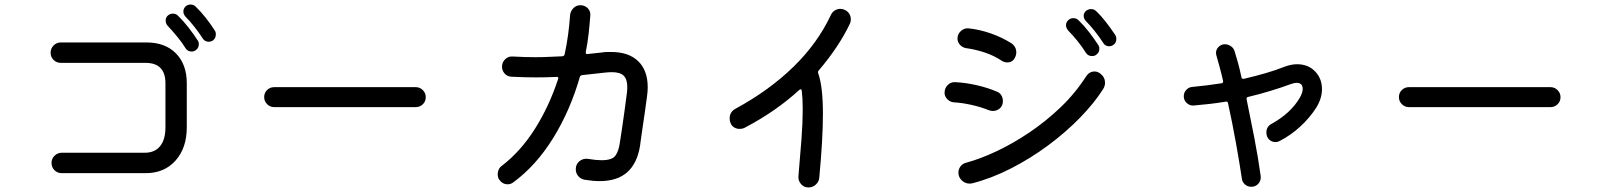

<svg xmlns="http://www.w3.org/2000/svg" viewBox="-20 -798 7040 846"><path d="M917 -619Q909 -614 900 -614Q882 -614 873 -629Q857 -654 836 -680.5Q815 -707 797 -725Q788 -736 788 -747Q788 -760 797 -769Q806 -778 820 -778Q833 -778 842 -769Q865 -747 887 -719Q909 -691 926 -664Q931 -658 931 -647Q931 -628 917 -619ZM841 -576Q835 -571 824 -571Q807 -571 798 -585Q782 -611 760 -637.5Q738 -664 720 -683Q710 -693 710 -707Q710 -720 718 -728Q728 -738 742 -738Q755 -738 764 -729Q787 -707 810 -677.5Q833 -648 851 -620Q856 -614 856 -603Q856 -585 841 -576ZM622 -35H252Q233 -35 220 -48Q207 -61 207 -80Q207 -99 220.5 -112Q234 -125 252 -125H618Q662 -125 685.5 -154Q709 -183 709 -237V-431Q709 -521 621 -521H248Q229 -521 216 -534Q203 -547 203 -566Q203 -584 216 -597.5Q229 -611 248 -611H625Q708 -611 755.5 -562.5Q803 -514 803 -431V-237Q803 -146 753.5 -90.5Q704 -35 622 -35Z M1812 -326H1188Q1170 -326 1157 -339Q1144 -352 1144 -370Q1144 -389 1157 -401.5Q1170 -414 1188 -414H1812Q1830 -414 1843 -401Q1856 -388 1856 -370Q1856 -351 1843 -338.5Q1830 -326 1812 -326Z M2634 -567Q2645 -569 2654.5 -569Q2664 -569 2673 -569Q2750 -569 2792 -528.5Q2834 -488 2834 -413Q2834 -395 2831 -374Q2827 -342 2821.5 -304.5Q2816 -267 2811 -233Q2806 -199 2803 -177Q2800 -155 2800 -154Q2787 -77 2743 -38.5Q2699 0 2622 0Q2592 0 2556 -6Q2539 -9 2528 -22Q2517 -35 2517 -52Q2517 -75 2533.5 -88Q2550 -101 2571 -98Q2607 -92 2630 -92Q2677 -92 2691.5 -112Q2706 -132 2711 -168Q2715 -191 2720 -226.5Q2725 -262 2731 -303.5Q2737 -345 2742 -386Q2743 -394 2743.5 -401Q2744 -408 2744 -414Q2744 -449 2728 -464.5Q2712 -480 2676 -480Q2669 -480 2661 -479.5Q2653 -479 2645 -478L2545 -467Q2536 -465 2535 -459Q2492 -310 2417 -189Q2342 -68 2241 6Q2236 10 2229.5 12Q2223 14 2217 14Q2194 14 2180 -6Q2173 -16 2173 -30Q2173 -41 2177.5 -51Q2182 -61 2192 -68Q2274 -131 2336.5 -229.5Q2399 -328 2439 -449Q2439 -450 2439.5 -451Q2440 -452 2440 -453Q2440 -461 2431 -459Q2409 -458 2387 -457.5Q2365 -457 2342 -457Q2290 -457 2233 -460Q2215 -461 2203.5 -474Q2192 -487 2192 -504Q2192 -524 2206.5 -537.5Q2221 -551 2240 -549Q2293 -546 2340 -546Q2371 -546 2400.5 -547.5Q2430 -549 2458 -550Q2467 -552 2468 -559Q2477 -600 2483 -644Q2489 -688 2492 -732Q2494 -749 2506.5 -762Q2519 -775 2537 -775Q2557 -775 2570 -761.5Q2583 -748 2581 -729Q2578 -689 2573.5 -648.5Q2569 -608 2561 -569V-567Q2561 -558 2569 -560Q2586 -562 2602 -563.5Q2618 -565 2634 -567Z M3701 -755Q3715 -749 3722 -737.5Q3729 -726 3729 -712Q3729 -702 3725 -694Q3702 -645 3667.5 -593Q3633 -541 3588 -488Q3583 -484 3585 -476Q3596 -444 3601 -399.5Q3606 -355 3606 -298Q3606 -241 3602 -171Q3598 -101 3590 -16Q3589 2 3575 15Q3561 28 3542 28Q3523 28 3510 13.5Q3497 -1 3498 -20Q3506 -111 3511.5 -185Q3517 -259 3517 -317Q3517 -340 3516 -360Q3515 -380 3513 -397Q3511 -410 3501 -401Q3451 -355 3390.5 -313Q3330 -271 3259 -234Q3251 -230 3239 -230Q3226 -230 3215 -236.5Q3204 -243 3199 -256Q3195 -265 3195 -276Q3195 -305 3221 -319Q3370 -400 3476.5 -504Q3583 -608 3641 -732Q3647 -745 3658.5 -752Q3670 -759 3683 -759Q3693 -759 3701 -755Z M4884 -599Q4876 -594 4868 -594Q4850 -594 4841 -609Q4825 -634 4804 -660.5Q4783 -687 4765 -705Q4755 -715 4755 -728Q4755 -740 4764 -749Q4775 -758 4787 -758Q4801 -758 4810 -749Q4833 -727 4854.5 -699Q4876 -671 4894 -644Q4899 -636 4899 -627Q4899 -608 4884 -599ZM4809 -556Q4803 -551 4792 -551Q4774 -551 4765 -565Q4749 -591 4727.5 -617.5Q4706 -644 4687 -663Q4677 -675 4677 -687Q4677 -699 4686 -708Q4695 -718 4710 -718Q4723 -718 4732 -709Q4755 -687 4778 -657.5Q4801 -628 4819 -600Q4824 -594 4824 -583Q4824 -565 4809 -556ZM4396 -529Q4362 -552 4321 -566Q4280 -580 4236 -586Q4220 -589 4209.5 -601Q4199 -613 4199 -628Q4199 -648 4214 -661.5Q4229 -675 4248 -673Q4297 -668 4346.5 -650.5Q4396 -633 4437 -607Q4458 -592 4458 -567Q4458 -555 4452 -544Q4442 -523 4418 -523Q4407 -523 4396 -529ZM4263 10Q4259 11 4252 11Q4233 11 4218 -3Q4203 -17 4203 -38Q4203 -52 4212 -64.5Q4221 -77 4237 -81Q4300 -98 4372 -132Q4444 -166 4516 -214.5Q4588 -263 4653 -325Q4718 -387 4766 -462Q4780 -483 4803 -483Q4816 -483 4828 -474Q4849 -458 4849 -433Q4849 -419 4841 -406Q4801 -343 4738.5 -279Q4676 -215 4598.5 -157.5Q4521 -100 4435 -56Q4349 -12 4263 10ZM4338 -312Q4304 -326 4262 -335.5Q4220 -345 4184 -347Q4167 -348 4154.5 -360.5Q4142 -373 4142 -389Q4142 -409 4155.5 -423Q4169 -437 4188 -436Q4234 -434 4284 -422.5Q4334 -411 4373 -394Q4386 -389 4392.5 -377.5Q4399 -366 4399 -353Q4399 -332 4385.5 -320.5Q4372 -309 4355 -309Q4347 -309 4338 -312Z M5640 -504Q5670 -515 5695 -515Q5744 -515 5774.5 -483.5Q5805 -452 5805 -405Q5805 -365 5780 -324Q5752 -280 5710 -241Q5668 -202 5617 -176Q5609 -172 5600 -172Q5588 -172 5578 -178.5Q5568 -185 5563 -197Q5560 -205 5560 -214Q5560 -241 5584 -253Q5667 -299 5707 -367Q5720 -389 5720 -406Q5720 -433 5693 -433Q5684 -433 5669 -428Q5626 -412 5578 -397.5Q5530 -383 5480 -371Q5471 -370 5473 -360Q5490 -278 5507 -190Q5524 -102 5535 -22Q5537 -3 5525 11Q5513 25 5493 25Q5478 25 5466 15Q5454 5 5452 -11Q5442 -78 5426 -167.5Q5410 -257 5391 -343Q5390 -352 5380 -350Q5345 -344 5309.5 -340Q5274 -336 5239 -333Q5222 -332 5209 -344Q5196 -356 5196 -374Q5196 -390 5207 -402Q5218 -414 5234 -415Q5266 -418 5298 -422Q5330 -426 5362 -431Q5371 -432 5369 -442Q5362 -474 5354 -502.5Q5346 -531 5340 -553Q5339 -556 5338.5 -559Q5338 -562 5338 -565Q5338 -580 5349.5 -591.5Q5361 -603 5377 -603Q5391 -603 5403.5 -594.5Q5416 -586 5420 -572Q5427 -550 5435 -521Q5443 -492 5450 -458Q5451 -449 5462 -451Q5509 -462 5554.5 -475Q5600 -488 5640 -504Z M6812 -326H6188Q6170 -326 6157 -339Q6144 -352 6144 -370Q6144 -389 6157 -401.5Q6170 -414 6188 -414H6812Q6830 -414 6843 -401Q6856 -388 6856 -370Q6856 -351 6843 -338.5Q6830 -326 6812 -326Z"/></svg>

Font: Kiwi Maru Medium
Style: Regular
Weight: 500
Designer: Hiroki-Chan
Version: Version 1.100